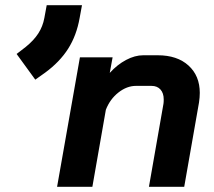

<svg xmlns="http://www.w3.org/2000/svg" viewBox="-20 -720 826 740"><path d="M288 -499H414L403 -439Q432 -471 466 -489Q500 -507 532 -507H588Q663 -507 706.5 -467.5Q750 -428 750 -362Q750 -345 747 -325L690 0H554L610 -320Q611 -326 611 -337Q611 -361 598.5 -375Q586 -389 564 -389H504Q469 -389 436.5 -363.5Q404 -338 388 -297L336 0H200ZM44 -512 79 -539Q110 -564 127.5 -591Q145 -618 151 -651L160 -700H296L287 -651Q275 -583 242.5 -532Q210 -481 154 -440L116 -413Z"/></svg>

Font: Bai Jamjuree
Style: Bold Italic
Weight: 700
Italic angle: -10°
Designer: Katatrad Aksorn Co.,Ltd.
Foundry: Cadson Demak Co.,Ltd.
Version: Version 1.000; ttfautohint (v1.6)